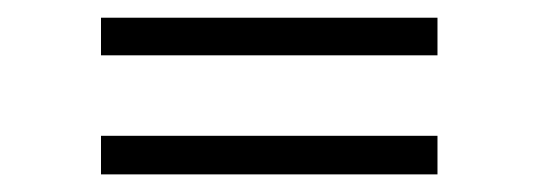

<svg xmlns="http://www.w3.org/2000/svg" viewBox="-20 -340 614 219"><path d="M95.2 -141.1V-185.1H479V-141.1ZM95.2 -276.9V-319.8H479V-276.9Z"/></svg>

Font: Dehuti
Style: Bold
Weight: 700
Version: Version 1.2